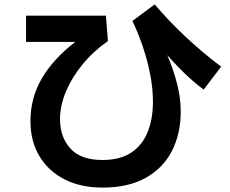

<svg xmlns="http://www.w3.org/2000/svg" viewBox="-20 -795 1040 870"><path d="M445 55Q345 55 272 17.5Q199 -20 158.5 -87.5Q118 -155 118 -247Q118 -351 169.5 -439.5Q221 -528 321 -605H98V-724H460L469 -609Q402 -562 353.5 -502.5Q305 -443 278.5 -379.5Q252 -316 252 -256Q252 -173 299.5 -121.5Q347 -70 444 -70Q524 -70 574.5 -103.5Q625 -137 649 -196.5Q673 -256 673 -334Q673 -394 660.5 -458Q648 -522 627 -584Q606 -646 580 -700L681 -775Q812 -621 982 -493L903 -389Q856 -424 815.5 -463.5Q775 -503 738 -545Q766 -480 782.5 -415Q799 -350 799 -290Q799 -189 759 -111Q719 -33 640 11Q561 55 445 55Z"/></svg>

Font: Murecho SemiBold
Style: Regular
Weight: 600
Designer: Neil Summerour
Foundry: Positype
Version: Version 1.010; ttfautohint (v1.8.3)